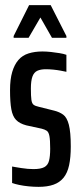

<svg xmlns="http://www.w3.org/2000/svg" viewBox="-20 -718 311 746"><path d="M130 8Q111 8 91 6Q71 4 54.5 0.5Q38 -3 27 -7V-71Q32 -70 41.5 -68.5Q51 -67 63 -65Q75 -63 87.5 -62Q100 -61 110 -61Q138 -61 152 -68.5Q166 -76 170.5 -93.5Q175 -111 175 -140Q175 -174 172 -189.5Q169 -205 161.5 -210Q154 -215 142 -218L82 -231Q56 -238 42.5 -252Q29 -266 24 -293.5Q19 -321 19 -368Q19 -410 27.5 -438.5Q36 -467 51.5 -485Q67 -503 91 -510.5Q115 -518 145 -518Q161 -518 178.5 -516Q196 -514 211.5 -511.5Q227 -509 238 -505V-439Q229 -441 215.5 -443.5Q202 -446 187 -447.5Q172 -449 158 -449Q138 -449 125 -443Q112 -437 106 -420.5Q100 -404 100 -374Q100 -344 102 -330Q104 -316 110.5 -311Q117 -306 131 -303L191 -288Q211 -283 225.5 -272.5Q240 -262 247.5 -233.5Q255 -205 255 -149Q255 -106 248.5 -76Q242 -46 227 -27.5Q212 -9 188 -0.5Q164 8 130 8ZM33 -571V-578L93 -698H177L238 -578V-571H182L137 -650L91 -571Z"/></svg>

Font: Saira UltraCondensed SemiBold
Style: Regular
Weight: 600
Width: 1
Designer: Hector Gatti with collaboration of the Omnibus-Type team
Foundry: Omnibus-Type
Version: Version 1.101